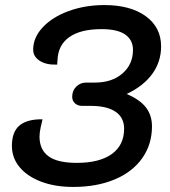

<svg xmlns="http://www.w3.org/2000/svg" viewBox="-20 -729 670 758"><path d="M27 -153Q27 -209 57.5 -234Q88 -259 148 -258Q145 -247 140.5 -226Q136 -205 136 -190Q136 -138 171.5 -112Q207 -86 283 -86Q373 -86 421.5 -121Q470 -156 470 -221Q470 -265 436 -288Q402 -311 338 -311H304Q287 -311 276 -321Q265 -331 265 -347Q265 -371 281 -387Q297 -403 320 -403H355Q422 -403 463.5 -439Q505 -475 505 -532Q505 -571 474.5 -592.5Q444 -614 381 -614Q298 -614 253.5 -582.5Q209 -551 207 -491Q206 -485 206 -474Q164 -472 137.5 -488.5Q111 -505 111 -533Q111 -581 149 -621.5Q187 -662 251.5 -685.5Q316 -709 392 -709Q495 -709 555.5 -665Q616 -621 616 -546Q616 -485 581 -437Q546 -389 480 -358Q532 -336 556 -305Q580 -274 580 -230Q580 -159 541.5 -104.5Q503 -50 432.5 -20.5Q362 9 269 9Q197 9 142 -12Q87 -33 57 -69.5Q27 -106 27 -153Z"/></svg>

Font: K2D Medium
Style: Italic
Weight: 500
Italic angle: -10°
Designer: Katatrad Aksorn Co.,Ltd.
Foundry: Cadson Demak Co.,Ltd.
Version: Version 1.000; ttfautohint (v1.6)